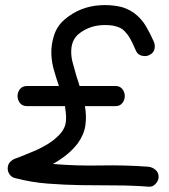

<svg xmlns="http://www.w3.org/2000/svg" viewBox="-20 -737 653 743"><path d="M554.7 -91.8Q570.3 -89.8 582 -79.6Q593.8 -69.3 593.8 -52.7Q593.8 -38.1 582 -25.4Q570.3 -12.7 554.7 -14.6Q490.2 -19.5 425.3 -19.5Q360.4 -19.5 295.4 -20.5Q230.5 -21.5 166 -26.4Q101.6 -31.2 38.1 -47.9Q25.4 -50.8 17.6 -61.5Q9.8 -72.3 9.8 -85Q9.8 -99.6 18.1 -108.9Q26.4 -118.2 38.1 -123Q43.9 -125 49.3 -127Q54.7 -128.9 59.6 -130.9Q82 -139.6 111.8 -152.3Q141.6 -165 168 -181.6Q194.3 -198.2 213.9 -220.2Q233.4 -242.2 235.4 -270.5Q236.3 -285.2 234.9 -298.8Q233.4 -312.5 231.4 -326.2H85.9Q66.4 -326.2 57.1 -338.4Q47.9 -350.6 47.9 -365.2Q47.9 -379.9 57.1 -392.1Q66.4 -404.3 85.9 -404.3H208Q197.3 -435.5 188.5 -466.3Q179.7 -497.1 178.7 -529.3Q177.7 -565.4 189.5 -601.1Q201.2 -636.7 229.5 -661.1Q258.8 -686.5 294.4 -700.7Q330.1 -714.8 369.1 -716.8Q402.3 -718.8 436.5 -712.9Q470.7 -707 499 -686.5Q526.4 -666 543.5 -637.7Q560.5 -609.4 574.2 -578.1Q581.1 -563.5 578.1 -548.3Q575.2 -533.2 560.5 -525.4Q547.9 -517.6 530.8 -521Q513.7 -524.4 506.8 -539.1Q500 -554.7 492.7 -570.3Q485.4 -585.9 475.6 -600.6Q468.8 -609.4 461.9 -616.7Q455.1 -624 445.3 -628.9Q422.9 -639.6 391.6 -640.1Q360.4 -640.6 335 -632.8Q304.7 -623 283.2 -604.5Q261.7 -585.9 256.8 -554.7Q252.9 -526.4 260.7 -496.6Q268.6 -466.8 276.4 -440.4Q279.3 -431.6 282.2 -422.9Q285.2 -414.1 288.1 -404.3H425.8Q444.3 -404.3 453.6 -392.1Q462.9 -379.9 462.9 -365.2Q462.9 -350.6 453.6 -338.4Q444.3 -326.2 425.8 -326.2H308.6Q315.4 -289.1 310.5 -252.9Q305.7 -216.8 281.2 -182.6Q261.7 -157.2 237.3 -137.7Q212.9 -118.2 184.6 -102.5Q276.4 -94.7 369.1 -96.7Q461.9 -98.6 554.7 -91.8Z"/></svg>

Font: Schoolbell
Style: Regular
Weight: 400
Designer: Font Diner, Inc
Foundry: Font Diner, Inc
Version: Version 1.000